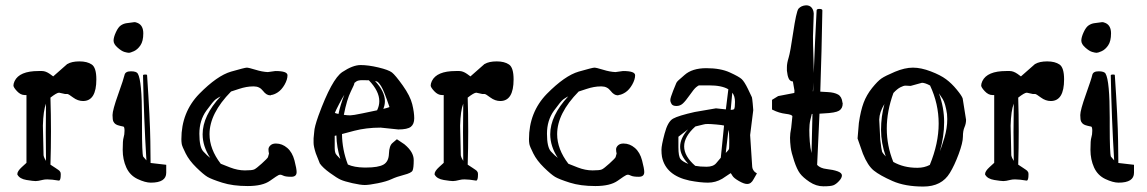

<svg xmlns="http://www.w3.org/2000/svg" viewBox="-20 -684 4296 719"><path d="M140.6 -213.4C141.6 -251.1 145.5 -278.6 152.3 -295.9C151.7 -260.4 151.4 -224.8 151.4 -189C151.4 -153.2 151.7 -117.4 152.3 -81.5C147.5 -88.7 144.4 -95.7 143.1 -102.5ZM223.6 -332H232.4C235 -332 242.2 -327.6 253.9 -318.8C265.6 -310.1 278 -305.7 291 -305.7C324.2 -305.7 340.8 -332.7 340.8 -386.7C340.8 -416 335.1 -434.6 323.7 -442.4C312.3 -450.2 297 -454.1 277.6 -454.1C258.2 -454.1 243.2 -450.8 232.4 -444.3H231.9L179.2 -397.9L166.5 -407.2C156.1 -414.4 146.5 -418 137.7 -418H124C76.5 -418 46.7 -405.4 34.7 -380.4C31.7 -373.9 30.3 -368.3 30.3 -363.8C30.3 -359.2 34.7 -352.1 43.7 -342.5C52.7 -332.9 62.2 -328.1 72.3 -328.1H79.1V-74.2L61.5 -58.1C50.5 -48 44.9 -39.4 44.9 -32.2V-30.8L45.4 -29.8C50.9 -19.4 62.3 -12.8 79.3 -10C96.4 -7.2 107.8 -5.9 113.5 -5.9C119.2 -5.9 127.9 -7.3 139.6 -10.3C144.2 -11.6 150.1 -12.2 157.2 -12.2C168.3 -12.2 182.5 -10.7 199.7 -7.8H200.7C205.2 -7.8 207.5 -15.5 207.5 -30.8L207 -37.1C206.7 -38.1 206.1 -39.2 205.3 -40.5C204.5 -41.8 203.7 -43.1 202.9 -44.2C202.1 -45.3 196.9 -49 187.5 -55.2C178.1 -61.4 171.9 -65.4 168.9 -67.4C170.2 -109 170.9 -150.7 170.9 -192.4C170.9 -234 170.2 -276 168.9 -318.4C184.6 -330.7 195.3 -336.9 201.2 -336.9Z M496.1 -597.7C490.2 -600.3 485.9 -601.4 483.2 -601.1C480.4 -600.7 476.7 -600.3 472.2 -599.6C467.6 -599 461.6 -598.1 454.1 -597.2C446.6 -596.2 439.5 -593.5 432.9 -589.1C426.2 -584.7 419.9 -576.2 414.1 -563.5C408.2 -550.8 405.3 -540.2 405.3 -531.7C405.3 -523.3 410.2 -514.6 420.2 -505.9C430.1 -497.1 438.7 -491.6 446 -489.5C453.4 -487.4 458.9 -486.3 462.6 -486.3C466.4 -486.3 472.7 -488.4 481.7 -492.4C490.6 -496.5 498.7 -503.7 505.9 -514.2C513 -524.6 516.6 -539.6 516.6 -559.1C516.6 -578.6 509.8 -591.5 496.1 -597.7ZM602.5 -37.1V-66.9L543.9 -73.7L543 -155.3C542.3 -209.6 538.2 -292 530.8 -402.3C530.8 -404.3 528.2 -405.2 523.2 -405C518.1 -404.9 515.6 -403.8 515.6 -401.9C517.6 -296.1 521.8 -189.9 528.3 -83.5L516.1 -97.7C513.2 -105.5 511.7 -142.9 511.7 -210V-243.2C511.7 -335.6 506.5 -390.6 496.1 -408.2C492.8 -414.1 484.2 -417 470.2 -417C456.2 -417 448.2 -412.4 446.3 -403.1C444.3 -393.8 436.4 -369.5 422.4 -330.3C408.4 -291.1 401.4 -265.4 401.4 -253.2C401.4 -241 402.5 -232.7 404.8 -228.5C407.1 -224.3 409.6 -221.3 412.4 -219.5C415.1 -217.7 417.9 -216.3 420.7 -215.3C423.4 -214.4 426.2 -213.5 429 -212.9C431.7 -212.2 433.9 -211.8 435.5 -211.4C437.2 -211.1 439.4 -210.6 442.1 -210C444.9 -209.3 446.3 -204.1 446.3 -194.3C446.3 -184.6 445.1 -176.2 442.9 -169.2C440.6 -162.2 439.5 -146.7 439.5 -122.8C439.5 -98.9 443.9 -77 452.9 -57.1C461.8 -37.3 475.9 -22.8 495.1 -13.7C514.3 -4.6 530.9 0 544.9 0C583.3 0 602.5 -12.4 602.5 -37.1Z M931.2 -360.4C945.1 -360.4 956.4 -354.8 964.8 -343.8C973.3 -332.7 982.1 -327.1 991.2 -327.1H993.7L994.6 -328.1C1002.4 -328.8 1011.1 -332.2 1020.5 -338.4C1029.9 -344.6 1038.3 -354.1 1045.7 -366.9C1053 -379.8 1056.6 -391.5 1056.6 -402.1C1056.6 -412.7 1041.7 -418 1011.7 -418H1011.2L982.9 -414.1C968.9 -414.7 953.5 -417.6 936.5 -422.9C919.6 -428.1 908.8 -430.7 904.1 -430.7C899.3 -430.7 879.7 -425.7 845.2 -415.8C810.7 -405.8 771 -378.1 726.1 -332.5C681.5 -286.6 659.2 -230 659.2 -162.6C659.2 -156.4 659.7 -150.4 660.6 -144.5C661.6 -138.7 666.5 -127 675.3 -109.4C684.1 -91.8 697.3 -74.3 715.1 -56.9C732.8 -39.5 746.7 -27.8 756.8 -21.7C766.9 -15.7 785.3 -8.5 812 0C838.7 8.5 870.6 12.7 907.7 12.7C944.8 12.7 972.7 6.1 991.2 -7.1C1009.8 -20.3 1020.4 -27.3 1023.2 -28.3C1026 -29.3 1028.3 -29.8 1030.3 -29.8C1032.2 -29.8 1036.1 -28.5 1041.7 -25.9C1047.4 -23.3 1057 -22 1070.6 -22C1084.1 -22 1090.8 -27.8 1090.8 -39.6C1090.8 -48 1088.1 -62.5 1082.8 -83C1077.4 -103.5 1068.4 -119.2 1055.7 -130.1C1043 -141 1029 -146.5 1013.7 -146.5H1012.7C1004.2 -146.5 997.6 -144.2 992.7 -139.6C987.8 -135.1 985.4 -130.1 985.4 -124.8C985.4 -119.4 986 -114.1 987.3 -108.9L983.4 -95.2C981.4 -91.6 973.7 -83.7 960.2 -71.5C946.7 -59.3 937.3 -52 932.1 -49.6C926.9 -47.1 915.3 -45.9 897.2 -45.9C879.2 -45.9 860.7 -49.6 841.8 -56.9C822.9 -64.2 811.2 -68.8 806.6 -70.8C778.6 -107.3 764.6 -144.2 764.6 -181.6C764.6 -233.4 791.5 -286.6 845.2 -341.3C846.5 -341.6 856.5 -344.9 875.2 -351.1C894 -357.3 911.3 -360.4 927.2 -360.4ZM806.2 -323.2C761.2 -274.7 738.8 -227.4 738.8 -181.2C738.8 -151.2 748.2 -121.7 767.1 -92.8C759.9 -98 751.4 -106 741.5 -116.7C731.5 -127.4 726.6 -149.6 726.6 -183.1C726.6 -216.6 735.3 -245.4 752.7 -269.5C770.1 -293.6 781.8 -307.8 787.8 -312C793.9 -316.2 800 -320 806.2 -323.2Z M1267.6 -253.9C1275.1 -292.3 1283.9 -321.6 1293.9 -341.8C1302.7 -359.4 1307.1 -369.5 1307.1 -372.1C1307.1 -372.7 1307 -373 1306.6 -373C1307.3 -373.7 1309.8 -375.7 1314.2 -378.9C1318.6 -382.2 1326.4 -383.8 1337.6 -383.8C1348.9 -383.8 1356.8 -383.6 1361.3 -383.3C1387.4 -356.3 1400.4 -330.2 1400.4 -305.2C1400.4 -293.5 1397.6 -282.1 1392.1 -271C1379.4 -268.4 1361.1 -264.6 1337.2 -259.5C1313.2 -254.5 1298 -252 1291.5 -252C1285 -252 1277 -252.6 1267.6 -253.9ZM1351.1 -56.6H1343.8C1319 -57 1298.7 -60.7 1282.7 -67.9C1268.4 -105 1261.1 -143.1 1260.7 -182.1C1261.4 -182.5 1276.7 -186.5 1306.6 -194.3C1336.6 -202.1 1369.5 -206.1 1405.3 -206.1L1471.7 -199.2C1494.5 -199.2 1510.1 -202.6 1518.6 -209.2C1527 -215.9 1531.2 -226.6 1531.2 -241.2C1531.2 -255.9 1528.7 -273.4 1523.7 -293.9C1518.6 -314.5 1506.8 -337.7 1488.3 -363.8C1469.7 -389.8 1456.2 -406.1 1447.8 -412.6C1439.3 -419.1 1422.4 -425.4 1397.2 -431.4C1372 -437.4 1349.7 -440.4 1330.3 -440.4C1311 -440.4 1288.2 -431.7 1262 -414.3C1235.8 -396.9 1205.9 -342.3 1172.4 -250.5C1162.3 -222.2 1157.1 -202.1 1156.7 -190.4L1154.3 -166V-148.9C1154.3 -140.1 1157.1 -127.1 1162.6 -109.9L1177.7 -71.8C1185.2 -61 1197.8 -49.2 1215.6 -36.4C1233.3 -23.5 1246.7 -15.1 1255.9 -11C1265 -6.9 1279.6 -2.6 1299.8 2C1320 6.5 1335.4 8.8 1345.9 8.8C1356.5 8.8 1372.8 6.6 1394.8 2.2C1416.7 -2.2 1433.9 -7.3 1446.3 -13.2C1458.7 -19 1474.1 -24.3 1492.7 -29.1C1511.2 -33.8 1522 -39.1 1524.9 -45.2C1527.8 -51.2 1529.3 -64.3 1529.3 -84.5C1529.3 -104.7 1517.9 -124.2 1495.1 -143.1L1494.6 -143.6L1466.3 -162.6L1450.2 -148.9C1441.7 -142.1 1437.2 -128.7 1436.5 -108.6C1435.9 -88.6 1429 -75 1416 -67.6C1403 -60.3 1381.3 -56.6 1351.1 -56.6ZM1269.5 -329.1C1259.8 -304.7 1252.4 -280.8 1247.6 -257.3C1241 -258.6 1236.5 -259.9 1233.9 -261.2C1236.2 -267.4 1241.5 -278.4 1249.8 -294.2C1258.1 -310 1264.6 -321.6 1269.5 -329.1ZM1233.4 -129.4V-175.3L1239.7 -176.8C1240.4 -146.8 1245.3 -117.5 1254.4 -88.9C1244 -99 1237.9 -106.2 1236.1 -110.6C1234.3 -115 1233.4 -121.3 1233.4 -129.4ZM1391.1 -378.9C1395 -377.9 1400.5 -371.9 1407.5 -360.8C1414.5 -349.8 1424.8 -323.9 1438.5 -283.2C1434.9 -281.6 1430.5 -280.1 1425.3 -278.8L1415.5 -276.4C1419.4 -285.8 1421.4 -295.4 1421.4 -305.2C1421.4 -329.3 1409 -354.5 1384.3 -380.9C1384.9 -380.5 1387.2 -379.9 1391.1 -378.9Z M1703.1 -213.4C1704.1 -251.1 1708 -278.6 1714.8 -295.9C1714.2 -260.4 1713.9 -224.8 1713.9 -189C1713.9 -153.2 1714.2 -117.4 1714.8 -81.5C1710 -88.7 1706.9 -95.7 1705.6 -102.5ZM1786.1 -332H1794.9C1797.5 -332 1804.7 -327.6 1816.4 -318.8C1828.1 -310.1 1840.5 -305.7 1853.5 -305.7C1886.7 -305.7 1903.3 -332.7 1903.3 -386.7C1903.3 -416 1897.6 -434.6 1886.2 -442.4C1874.8 -450.2 1859.5 -454.1 1840.1 -454.1C1820.7 -454.1 1805.7 -450.8 1794.9 -444.3H1794.4L1741.7 -397.9L1729 -407.2C1718.6 -414.4 1709 -418 1700.2 -418H1686.5C1639 -418 1609.2 -405.4 1597.2 -380.4C1594.2 -373.9 1592.8 -368.3 1592.8 -363.8C1592.8 -359.2 1597.2 -352.1 1606.2 -342.5C1615.2 -332.9 1624.7 -328.1 1634.8 -328.1H1641.6V-74.2L1624 -58.1C1613 -48 1607.4 -39.4 1607.4 -32.2V-30.8L1607.9 -29.8C1613.4 -19.4 1624.8 -12.8 1641.8 -10C1658.9 -7.2 1670.3 -5.9 1676 -5.9C1681.7 -5.9 1690.4 -7.3 1702.1 -10.3C1706.7 -11.6 1712.6 -12.2 1719.7 -12.2C1730.8 -12.2 1745 -10.7 1762.2 -7.8H1763.2C1767.7 -7.8 1770 -15.5 1770 -30.8L1769.5 -37.1C1769.2 -38.1 1768.6 -39.2 1767.8 -40.5C1767 -41.8 1766.2 -43.1 1765.4 -44.2C1764.6 -45.3 1759.4 -49 1750 -55.2C1740.6 -61.4 1734.4 -65.4 1731.4 -67.4C1732.7 -109 1733.4 -150.7 1733.4 -192.4C1733.4 -234 1732.7 -276 1731.4 -318.4C1747.1 -330.7 1757.8 -336.9 1763.7 -336.9Z M2232.9 -360.4C2246.9 -360.4 2258.1 -354.8 2266.6 -343.8C2275.1 -332.7 2283.9 -327.1 2293 -327.1H2295.4L2296.4 -328.1C2304.2 -328.8 2312.8 -332.2 2322.3 -338.4C2331.7 -344.6 2340.1 -354.1 2347.4 -366.9C2354.7 -379.8 2358.4 -391.5 2358.4 -402.1C2358.4 -412.7 2343.4 -418 2313.5 -418H2313L2284.7 -414.1C2270.7 -414.7 2255.2 -417.6 2238.3 -422.9C2221.4 -428.1 2210.5 -430.7 2205.8 -430.7C2201.1 -430.7 2181.5 -425.7 2147 -415.8C2112.5 -405.8 2072.8 -378.1 2027.8 -332.5C1983.2 -286.6 1960.9 -230 1960.9 -162.6C1960.9 -156.4 1961.4 -150.4 1962.4 -144.5C1963.4 -138.7 1968.3 -127 1977.1 -109.4C1985.8 -91.8 1999.1 -74.3 2016.8 -56.9C2034.6 -39.5 2048.5 -27.8 2058.6 -21.7C2068.7 -15.7 2087.1 -8.5 2113.8 0C2140.5 8.5 2172.4 12.7 2209.5 12.7C2246.6 12.7 2274.4 6.1 2293 -7.1C2311.5 -20.3 2322.2 -27.3 2325 -28.3C2327.7 -29.3 2330.1 -29.8 2332 -29.8C2334 -29.8 2337.8 -28.5 2343.5 -25.9C2349.2 -23.3 2358.8 -22 2372.3 -22C2385.8 -22 2392.6 -27.8 2392.6 -39.6C2392.6 -48 2389.9 -62.5 2384.5 -83C2379.2 -103.5 2370.1 -119.2 2357.4 -130.1C2344.7 -141 2330.7 -146.5 2315.4 -146.5H2314.5C2306 -146.5 2299.3 -144.2 2294.4 -139.6C2289.6 -135.1 2287.1 -130.1 2287.1 -124.8C2287.1 -119.4 2287.8 -114.1 2289.1 -108.9L2285.2 -95.2C2283.2 -91.6 2275.5 -83.7 2262 -71.5C2248.5 -59.3 2239.1 -52 2233.9 -49.6C2228.7 -47.1 2217 -45.9 2199 -45.9C2180.9 -45.9 2162.4 -49.6 2143.6 -56.9C2124.7 -64.2 2113 -68.8 2108.4 -70.8C2080.4 -107.3 2066.4 -144.2 2066.4 -181.6C2066.4 -233.4 2093.3 -286.6 2147 -341.3C2148.3 -341.6 2158.3 -344.9 2177 -351.1C2195.7 -357.3 2213.1 -360.4 2229 -360.4ZM2107.9 -323.2C2063 -274.7 2040.5 -227.4 2040.5 -181.2C2040.5 -151.2 2050 -121.7 2068.8 -92.8C2061.7 -98 2053.1 -106 2043.2 -116.7C2033.3 -127.4 2028.3 -149.6 2028.3 -183.1C2028.3 -216.6 2037 -245.4 2054.4 -269.5C2071.9 -293.6 2083.6 -307.8 2089.6 -312C2095.6 -316.2 2101.7 -320 2107.9 -323.2Z M2729 -275.4C2726.4 -273.4 2722.2 -272.5 2716.3 -272.5L2717.8 -288.6L2722.2 -336.9C2729 -328.5 2732.4 -316.9 2732.4 -302.2C2732.4 -287.6 2731.3 -278.6 2729 -275.4ZM2691.4 -213.9C2687.2 -173.8 2683.1 -133.6 2679.2 -93.3C2675 -88.4 2669.2 -81.5 2661.9 -72.8C2654.5 -64 2642.6 -59.6 2626 -59.6C2609.4 -59.6 2595.2 -60.7 2583.5 -63C2555.8 -87.1 2542 -111.3 2542 -135.7C2542 -160.5 2556 -185.4 2584 -210.4C2600.9 -214.4 2611.2 -216.9 2615 -218C2618.7 -219.2 2623.9 -219.7 2630.6 -219.7C2637.3 -219.7 2647.9 -219.1 2662.4 -217.8C2676.8 -216.5 2686.5 -215.2 2691.4 -213.9ZM2800.8 -271.5C2800.8 -274.1 2800.1 -282.2 2798.8 -295.9C2797.5 -309.6 2796.5 -317.5 2795.7 -319.8C2794.8 -322.1 2790 -332.4 2781 -350.8C2772.1 -369.2 2764.2 -381.5 2757.6 -387.7C2750.9 -393.9 2736 -402.3 2712.9 -412.8C2689.8 -423.4 2660.5 -428.7 2625 -428.7C2589.5 -428.7 2562.2 -420.1 2543 -402.8C2540 -400.2 2536.7 -397.3 2533 -394C2529.2 -390.8 2526.5 -388.4 2524.9 -387C2523.3 -385.5 2521.5 -383.9 2519.5 -382.1C2517.6 -380.3 2516.2 -378.8 2515.4 -377.7C2514.6 -376.5 2513.7 -375.1 2512.7 -373.3C2511.7 -371.5 2507.7 -361.7 2500.7 -344C2493.7 -326.3 2490.2 -314.8 2490.2 -309.6C2490.2 -304.4 2491.8 -299.3 2494.9 -294.4C2498 -289.6 2504.1 -287.1 2513.2 -287.1C2522.3 -287.1 2530.3 -290.2 2537.1 -296.4C2543.9 -302.6 2552.6 -313.2 2563 -328.1C2573.4 -343.1 2581.4 -352.9 2586.9 -357.4C2592.4 -362 2596.4 -364.3 2598.6 -364.3H2634.8C2667 -364.3 2691.2 -359.4 2707.5 -349.6C2704.3 -324.5 2701.2 -299.5 2698.2 -274.4L2661.1 -278.3L2581.5 -264.6C2540.9 -255.5 2513.8 -247.2 2500.5 -239.7C2487.1 -232.3 2476.6 -213.6 2468.8 -183.8C2460.9 -154.1 2457 -134 2457 -123.5C2457 -113.1 2457.7 -104.2 2459 -96.7C2468.4 -50.1 2502.8 -20.5 2562 -7.8C2589 -2.6 2612.1 0 2631.1 0C2650.1 0 2668 -4.9 2684.6 -14.6L2714.8 -34.7L2716.3 -35.6C2717.6 -34.3 2719.9 -30.9 2723.1 -25.4C2726.4 -19.9 2734.4 -13.4 2747.1 -6.1C2759.8 1.2 2769.9 4.9 2777.3 4.9H2778.3C2788.1 4.9 2796.1 -1.1 2802.2 -13.2L2814.5 -34.7L2806.6 -40C2800.8 -45.9 2797.5 -52.2 2796.9 -59.1L2789.1 -178.2ZM2697.8 -111.3C2701.3 -140.3 2704.8 -169.1 2708 -197.8C2710 -189.6 2710.9 -176.7 2710.9 -158.9C2710.9 -141.2 2710.7 -130.7 2710.2 -127.4C2709.7 -124.2 2705.6 -118.8 2697.8 -111.3ZM2556.6 -199.7C2536.8 -177.6 2526.9 -155.8 2526.9 -134.3C2526.9 -112.8 2537.1 -91.5 2557.6 -70.3C2543.3 -75.8 2533.5 -81.9 2528.3 -88.6C2523.1 -95.3 2520.5 -110 2520.5 -132.8V-171.9Z M3134.8 -299.8V-300.3C3133.1 -314.9 3127.6 -324.9 3118.2 -330.1C3108.7 -335.3 3096.3 -338.3 3080.8 -339.1C3065.3 -339.9 3055.7 -340.5 3051.8 -340.8C3055.3 -441.7 3057.9 -543.1 3059.6 -645C3059.6 -648.6 3056.1 -650.5 3049.1 -650.6C3042.1 -650.8 3038.4 -649.1 3038.1 -645.5C3033.9 -567.4 3030.3 -488.9 3027.3 -410.2C3027.3 -426.4 3026.9 -448.4 3025.9 -476.1C3024.9 -503.7 3024.4 -527.3 3024.4 -546.9L3027.3 -632.8V-633.3C3026.7 -642.7 3023.9 -650.2 3019 -655.8C3014.2 -661.3 3007.5 -664.1 2999 -664.1H2998.5C2986.5 -663.4 2977.1 -659.2 2970.2 -651.4L2969.7 -650.9C2964.2 -642.1 2957.8 -612.7 2950.4 -562.7C2943.1 -512.8 2937.3 -481 2933.1 -467.5C2928.9 -454 2926.8 -442.4 2926.8 -432.6V-419.4C2928.1 -406.7 2930.3 -396.9 2933.6 -389.9C2936.8 -382.9 2942.1 -379.2 2949.2 -378.9L2955.1 -344.7C2955.1 -340.5 2954.9 -337.6 2954.6 -335.9L2894 -324.2L2871.1 -310.1V-273.9L2874 -272.5C2889.6 -264.6 2905.6 -259.8 2921.9 -257.8C2938.2 -255.9 2946.6 -252.8 2947.3 -248.5L2942.9 -205.6C2939.9 -190.6 2938.5 -178.1 2938.5 -168C2938.5 -157.9 2939.3 -146.2 2940.9 -132.8C2942.5 -119.5 2946.9 -102.3 2953.9 -81.3C2960.9 -60.3 2968.1 -44.8 2975.6 -34.7C2983.1 -24.6 2995 -14 3011.5 -2.9C3027.9 8.1 3045.2 13.7 3063.5 13.7C3081.7 13.7 3094.2 12.4 3100.8 9.8C3107.5 7.2 3114.5 2 3121.8 -5.9C3129.2 -13.7 3132.8 -20.8 3132.8 -27.1C3132.8 -33.4 3127.4 -38.6 3116.5 -42.5C3105.6 -46.4 3092 -49.2 3075.9 -51C3059.8 -52.8 3047.9 -57.9 3040 -66.4C3043.3 -130.2 3046.2 -194.2 3048.8 -258.3L3064.9 -259.3C3093.9 -260.6 3113 -264 3122.1 -269.5C3131.2 -275.1 3135.7 -284 3135.7 -296.4V-297.4ZM3014.6 -234.9 3020 -257.3H3022.5C3021.2 -208.5 3020 -159.7 3019 -110.8C3015.8 -124.2 3013.6 -138.3 3012.5 -153.3C3011.3 -168.3 3010.7 -182.9 3010.7 -197C3010.7 -211.2 3012 -223.8 3014.6 -234.9ZM3026.4 -376C3026 -364.9 3025.6 -353.7 3024.9 -342.3H3023.9Z M3296.9 -98.1C3288.7 -106.9 3284.1 -113.1 3283 -116.7C3281.8 -120.3 3279.6 -134.9 3276.4 -160.6L3272.5 -236.3C3273.1 -254.9 3279.6 -274.3 3292 -294.4C3283.5 -263.2 3279.3 -231 3279.3 -198C3279.3 -165 3285.2 -131.7 3296.9 -98.1ZM3325.7 -335.9C3335.1 -346 3343.8 -353.1 3351.8 -357.2C3359.8 -361.2 3366 -363.3 3370.6 -363.3L3390.1 -362.3L3432.6 -374C3440.1 -374 3450.2 -370.6 3462.9 -363.8C3484.4 -318.2 3495.1 -270.7 3495.1 -221.2C3495.1 -171.7 3484 -120.1 3461.9 -66.4C3447.9 -59.2 3432.8 -55.7 3416.5 -55.7H3413.6C3380.7 -55.7 3351.2 -63 3325.2 -77.6C3308.9 -118 3300.8 -159.7 3300.8 -202.9C3300.8 -246 3309.1 -290.4 3325.7 -335.9ZM3496.1 -334.5C3498.7 -331.2 3503.4 -324.1 3510.3 -313C3517.1 -301.9 3522.5 -283.2 3526.4 -256.8L3527.3 -238.3C3527.3 -215.5 3523.8 -192.1 3516.6 -168.2C3509.4 -144.3 3503.7 -127.3 3499.5 -117.2C3510.3 -154 3515.6 -190.5 3515.6 -226.8C3515.6 -263.1 3509.1 -299 3496.1 -334.5ZM3398.7 -430.7C3378.3 -430.7 3356 -425.5 3331.5 -415.3C3307.1 -405 3290.2 -396.6 3280.8 -390.1C3271.3 -383.6 3259.7 -371.7 3245.8 -354.5C3232 -337.2 3221.4 -318.8 3214.1 -299.3C3206.8 -279.8 3200.8 -254.6 3196.3 -223.6L3191.4 -165.5L3211.4 -108.4C3223.5 -78.5 3237.1 -57.4 3252.4 -45.2C3267.7 -33 3291 -19.9 3322.3 -6.1C3353.5 7.7 3392 14.6 3437.7 14.6C3483.5 14.6 3516.6 -2.4 3537.1 -36.6C3548.5 -55.2 3559.5 -78.7 3570.1 -107.2C3580.6 -135.7 3585.9 -157.3 3585.9 -172.1C3585.9 -186.9 3587.9 -198.7 3591.8 -207.5C3595.7 -216.3 3597.7 -225.6 3597.7 -235.4L3585 -315.4C3582.7 -322.3 3575.3 -333.3 3562.7 -348.6C3550.2 -363.9 3536.9 -376.8 3522.9 -387.2C3509 -397.6 3489.8 -407.5 3465.6 -416.7C3441.3 -426 3419 -430.7 3398.7 -430.7Z M3764.6 -213.4C3765.6 -251.1 3769.5 -278.6 3776.4 -295.9C3775.7 -260.4 3775.4 -224.8 3775.4 -189C3775.4 -153.2 3775.7 -117.4 3776.4 -81.5C3771.5 -88.7 3768.4 -95.7 3767.1 -102.5ZM3847.7 -332H3856.4C3859 -332 3866.2 -327.6 3877.9 -318.8C3889.6 -310.1 3902 -305.7 3915 -305.7C3948.2 -305.7 3964.8 -332.7 3964.8 -386.7C3964.8 -416 3959.1 -434.6 3947.8 -442.4C3936.4 -450.2 3921 -454.1 3901.6 -454.1C3882.2 -454.1 3867.2 -450.8 3856.4 -444.3H3856L3803.2 -397.9L3790.5 -407.2C3780.1 -414.4 3770.5 -418 3761.7 -418H3748C3700.5 -418 3670.7 -405.4 3658.7 -380.4C3655.8 -373.9 3654.3 -368.3 3654.3 -363.8C3654.3 -359.2 3658.8 -352.1 3667.7 -342.5C3676.7 -332.9 3686.2 -328.1 3696.3 -328.1H3703.1V-74.2L3685.5 -58.1C3674.5 -48 3668.9 -39.4 3668.9 -32.2V-30.8L3669.4 -29.8C3675 -19.4 3686.3 -12.8 3703.4 -10C3720.5 -7.2 3731.9 -5.9 3737.5 -5.9C3743.2 -5.9 3752 -7.3 3763.7 -10.3C3768.2 -11.6 3774.1 -12.2 3781.2 -12.2C3792.3 -12.2 3806.5 -10.7 3823.7 -7.8H3824.7C3829.3 -7.8 3831.5 -15.5 3831.5 -30.8L3831.1 -37.1C3830.7 -38.1 3830.2 -39.2 3829.3 -40.5C3828.5 -41.8 3827.7 -43.1 3826.9 -44.2C3826.1 -45.3 3821 -49 3811.5 -55.2C3802.1 -61.4 3795.9 -65.4 3793 -67.4C3794.3 -109 3794.9 -150.7 3794.9 -192.4C3794.9 -234 3794.3 -276 3793 -318.4C3808.6 -330.7 3819.3 -336.9 3825.2 -336.9Z M4120.1 -597.7C4114.3 -600.3 4109.9 -601.4 4107.2 -601.1C4104.4 -600.7 4100.7 -600.3 4096.2 -599.6C4091.6 -599 4085.6 -598.1 4078.1 -597.2C4070.6 -596.2 4063.6 -593.5 4056.9 -589.1C4050.2 -584.7 4043.9 -576.2 4038.1 -563.5C4032.2 -550.8 4029.3 -540.2 4029.3 -531.7C4029.3 -523.3 4034.3 -514.6 4044.2 -505.9C4054.1 -497.1 4062.7 -491.6 4070.1 -489.5C4077.4 -487.4 4082.9 -486.3 4086.7 -486.3C4090.4 -486.3 4096.8 -488.4 4105.7 -492.4C4114.7 -496.5 4122.7 -503.7 4129.9 -514.2C4137 -524.6 4140.6 -539.6 4140.6 -559.1C4140.6 -578.6 4133.8 -591.5 4120.1 -597.7ZM4226.6 -37.1V-66.9L4168 -73.7L4167 -155.3C4166.3 -209.6 4162.3 -292 4154.8 -402.3C4154.8 -404.3 4152.3 -405.2 4147.2 -405C4142.2 -404.9 4139.6 -403.8 4139.6 -401.9C4141.6 -296.1 4145.8 -189.9 4152.3 -83.5L4140.1 -97.7C4137.2 -105.5 4135.7 -142.9 4135.7 -210V-243.2C4135.7 -335.6 4130.5 -390.6 4120.1 -408.2C4116.9 -414.1 4108.2 -417 4094.2 -417C4080.2 -417 4072.3 -412.4 4070.3 -403.1C4068.4 -393.8 4060.4 -369.5 4046.4 -330.3C4032.4 -291.1 4025.4 -265.4 4025.4 -253.2C4025.4 -241 4026.5 -232.7 4028.8 -228.5C4031.1 -224.3 4033.6 -221.3 4036.4 -219.5C4039.1 -217.7 4041.9 -216.3 4044.7 -215.3C4047.4 -214.4 4050.2 -213.5 4053 -212.9C4055.7 -212.2 4057.9 -211.8 4059.6 -211.4C4061.2 -211.1 4063.4 -210.6 4066.2 -210C4068.9 -209.3 4070.3 -204.1 4070.3 -194.3C4070.3 -184.6 4069.2 -176.2 4066.9 -169.2C4064.6 -162.2 4063.5 -146.7 4063.5 -122.8C4063.5 -98.9 4068 -77 4076.9 -57.1C4085.9 -37.3 4099.9 -22.8 4119.1 -13.7C4138.3 -4.6 4154.9 0 4168.9 0C4207.4 0 4226.6 -12.4 4226.6 -37.1Z"/></svg>

Font: Drukaatie burti
Style: Regular
Weight: 400
Version: Version 0.14.4